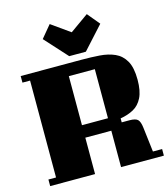

<svg xmlns="http://www.w3.org/2000/svg" viewBox="-126 -971 938 1070"><g transform="rotate(-15 343.0 -436.5)"><path d="M289 0H30V-38H74V-597H30V-635H382Q436 -635 485 -631.5Q534 -628 572 -611Q610 -594 632 -555.5Q654 -517 654 -447Q654 -382 635 -344Q616 -306 583 -288Q550 -270 507 -263V-240H552Q587 -240 599.5 -227.5Q612 -215 616 -180L633 -38H686V0H439V-210H289ZM439 -282V-565H289V-282ZM534 -802 416 -672H320L202 -802L261 -873L368 -797L475 -873Z"/></g></svg>

Font: Unlock
Style: Regular
Weight: 400
Designer: Eduardo Rodriguez Tunni
Foundry: Eduardo Rodriguez Tunni
Version: Version 1.003; ttfautohint (v1.8.4.7-5d5b);gftools[0.9.23]